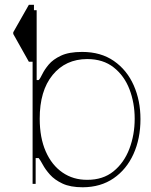

<svg xmlns="http://www.w3.org/2000/svg" viewBox="-20 -770 633 804"><path d="M100.9 -750H122.2V-727.3H133.5V-434.7H142Q148.4 -441.1 157.3 -459.7Q166.2 -478.3 184.1 -499.8Q202.1 -521.3 235.3 -536.9Q268.5 -552.6 323.9 -552.6Q402.3 -552.6 456.9 -514.7Q511.4 -476.9 539.8 -413Q568.2 -349.1 568.2 -271.3Q568.2 -189.3 538.9 -124.8Q509.6 -60.4 455.6 -23.3Q401.6 13.8 326.7 14.2Q274.5 14.2 241.5 -1.4Q208.5 -17 189.1 -38.9Q169.7 -60.7 159.3 -80.3Q148.8 -99.8 142 -108H129.3V-98V0H116.5V-511.4H100.9L35.5 -627.8V-634.9ZM544 -272.7Q544 -339.1 522.2 -396Q500.4 -452.8 456.1 -487.7Q411.9 -522.7 345.2 -522.7Q254.6 -522.4 200.3 -456Q146 -389.6 146.3 -272.7Q146.3 -193.5 171.5 -136Q196.7 -78.5 241.7 -47.6Q286.6 -16.7 345.2 -17Q410.9 -16.7 455.1 -52.4Q499.3 -88.1 521.7 -146.7Q544 -205.3 544 -272.7Z"/></svg>

Font: Inter Thin BETA
Style: Regular
Weight: 100
Designer: Rasmus Andersson
Foundry: rsms
Version: Version 3.011;git-f93a4a705